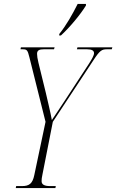

<svg xmlns="http://www.w3.org/2000/svg" viewBox="-20 -954 590 974"><path d="M281 -782 280 -774H289C335 -816 390 -883 416 -926V-934H374C347 -880 315 -824 281 -782ZM60 0H261L263 -10H234C205 -10 191 -18 191 -35C191 -46 192 -52 195 -67L248 -336L455 -650C487 -699 497 -704 523 -704H547L550 -714H373L370 -704H421C447 -704 457 -697 457 -684C457 -673 446 -654 432 -632L309 -444C281 -400 259 -370 243 -345C237 -380 221 -446 212 -485L175 -636C170 -657 168 -670 168 -681C168 -699 180 -704 202 -704H254L257 -714H86L84 -704H94C117 -704 120 -700 129 -664L211 -336L154 -66C145 -22 128 -10 91 -10H62Z"/></svg>

Font: Noto Serif Display ExtraCondensed ExtraLight
Style: Italic
Weight: 200
Width: 2
Italic angle: -12°
Designer: Monotype Design Team
Foundry: Monotype Imaging Inc.
Version: Version 2.009